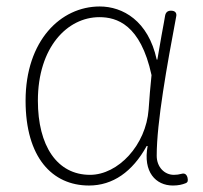

<svg xmlns="http://www.w3.org/2000/svg" viewBox="-20 -560 627 593"><path d="M486 -489 479 -451 466 -376H464C438 -496 359 -540 288 -540C167 -540 59 -434 59 -249C59 -74 141 13 255 13C328 13 389 -29 433 -109H436C421 -29 461 13 514 13C531 13 543 10 553 6C561 3 561 -3 559 -12C556 -22 550 -26 540 -23C533 -21 525 -20 517 -20C488 -20 464 -44 464 -79C464 -183 496 -359 524 -508C527 -520 521 -527 508 -527C498 -527 492 -522 490 -512ZM441 -248 439 -222C431 -112 345 -20 258 -20C156 -20 97 -110 97 -249C97 -414 188 -507 287 -507C340 -507 414 -485 448 -328L443 -275Z"/></svg>

Font: GenSenRounded2 TW EL
Style: Regular
Weight: 250
Version: Version 2.100;PS 2.1;hotconv 16.6.51;makeotf.lib2.5.65220 DE